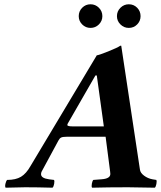

<svg xmlns="http://www.w3.org/2000/svg" viewBox="-20 -871 750 893"><path d="M316.9 -283.2H462.9L430.2 -520H423.8L294.9 -295.9Q293 -292 293 -290Q293 -283.2 316.9 -283.2ZM5.9 2Q2.4 -4.4 5.4 -16.8Q8.3 -29.3 13.2 -34.2Q53.2 -34.2 77.6 -48.8Q102.1 -63.5 122.1 -99.1L430.2 -613.8Q438 -613.8 483.2 -631.8Q528.3 -649.9 539.1 -658.2H543.9L630.9 -82Q632.8 -66.9 650.1 -54Q667.5 -41 689 -37.1L707 -34.2Q710 -28.3 707.3 -15.1Q704.6 -2 700.2 2Q614.3 0 575.2 0Q480.5 0 408.2 2Q404.8 -3.4 407.2 -16.6Q409.7 -29.8 414.1 -34.2L452.1 -37.1Q493.2 -40 493.2 -62Q493.2 -68.4 492.2 -73.2L471.2 -234.9H289.1Q272 -234.9 264.6 -231.4Q257.3 -228 252 -217.8L173.8 -73.2Q170.9 -67.4 170.9 -61Q170.9 -42 208 -37.1L231 -34.2Q234.4 -29.8 231.9 -16.1Q229.5 -2.4 224.1 2Q153.8 0 97.2 0Q78.1 0 5.9 2ZM346.2 -795.9Q346.2 -818.8 362.3 -835Q378.4 -851.1 400.9 -851.1Q423.8 -851.1 439.9 -835Q456.1 -818.8 456.1 -795.9Q456.1 -773.4 439.9 -757.3Q423.8 -741.2 400.9 -741.2Q378.4 -741.2 362.3 -757.3Q346.2 -773.4 346.2 -795.9ZM523.9 -795.9Q523.9 -818.8 540.3 -835Q556.6 -851.1 579.1 -851.1Q602.1 -851.1 617.9 -835Q633.8 -818.8 633.8 -795.9Q633.8 -773.4 617.9 -757.3Q602.1 -741.2 579.1 -741.2Q556.6 -741.2 540.3 -757.3Q523.9 -773.4 523.9 -795.9Z"/></svg>

Font: Common Serif
Style: Bold Italic
Weight: 700
Italic angle: -12°
Designer: Philipp H. Poll, Khaled Hosny
Foundry: Stefan Peev, Context Ltd.
Version: Version 1.026